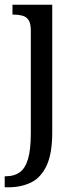

<svg xmlns="http://www.w3.org/2000/svg" viewBox="-29 -556 333 816"><path d="M-9 240V193H-2Q31 193 54.5 176.5Q78 160 90 120Q102 80 102 9V-426Q102 -456 92.5 -470.5Q83 -485 66 -489.5Q49 -494 29 -494H24V-536H193V8Q193 97 169 148Q145 199 103 219.5Q61 240 6 240Z"/></svg>

Font: Noto Serif Thai SemiCondensed
Style: Regular
Weight: 400
Width: 4
Designer: Monotype Design Team
Foundry: Monotype Imaging Inc.
Version: Version 2.002